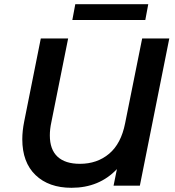

<svg xmlns="http://www.w3.org/2000/svg" viewBox="-20 -883 834 913"><path d="M785 -700 645 0H520L536 -79Q452 10 320 10Q212 10 149 -50.5Q86 -111 86 -221Q86 -260 95 -305L174 -700H304L224 -301Q217 -269 217 -239Q217 -172 253.5 -138Q290 -104 360 -104Q442 -104 499 -152Q556 -200 575 -297L656 -700ZM338 -863H685L671 -788H324Z"/></svg>

Font: Montserrat Alternates SemiBold
Style: Italic
Weight: 600
Italic angle: -11.3°
Designer: Julieta Ulanovsky
Foundry: Julieta Ulanovsky
Version: Version 7.200